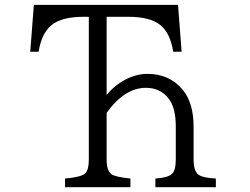

<svg xmlns="http://www.w3.org/2000/svg" viewBox="-20 -780 1040 800"><path d="M251 0V-36.1Q318.4 -42 335 -57.6Q350.1 -72.3 350.1 -114.7V-710H328.1Q237.8 -710 195.3 -675.8Q152.8 -641.6 141.1 -564.5H106L121.1 -759.8H721.7L736.8 -564.5H701.7Q689.5 -643.1 647 -676.5Q604.5 -710 514.6 -710H424.3V-383.8Q455.1 -423.3 502.9 -448.7Q548.3 -472.2 594.2 -472.2Q687.5 -472.2 742.2 -404.8Q786.6 -350.1 786.6 -252V-116.2Q786.6 -69.3 805.2 -53.7Q821.8 -39.1 879.4 -36.1V0H627.4V-36.1Q678.2 -39.1 696.3 -55.2Q712.4 -69.3 712.4 -116.2V-254.9Q712.4 -291 705.1 -320.8Q697.8 -350.6 680.7 -371.6Q646.5 -414.1 587.9 -414.1Q499 -414.1 424.3 -309.6V-114.7Q424.3 -70.3 443.4 -54.7Q458 -43 523.4 -36.1V0Z"/></svg>

Font: BIZ UDPMincho
Style: Regular
Weight: 400
Designer: TypeBank Co., Ltd.
Foundry: Morisawa Inc.
Version: Version 1.06